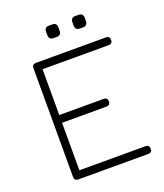

<svg xmlns="http://www.w3.org/2000/svg" viewBox="-144 -884 835 980"><g transform="rotate(-20 273.5 -394.5)"><path d="M239 -721Q214 -721 214 -747V-764Q214 -789 239 -789H256Q281 -789 281 -764V-747Q281 -721 256 -721ZM382 -721Q357 -721 357 -747V-764Q357 -789 382 -789H399Q424 -789 424 -764V-747Q424 -721 399 -721ZM111 0Q90 0 90 -21V-612Q90 -633 111 -633H491Q512 -633 512 -612Q512 -591 491 -591H132V-342H373Q394 -342 394 -321Q394 -300 373 -300H132V-42H491Q512 -42 512 -21Q512 0 491 0Z"/></g></svg>

Font: Jura Light
Style: Regular
Weight: 300
Designer: Daniel Johnson, Alexei Vanyashin
Foundry: Daniel Johnson
Version: Version 5.103